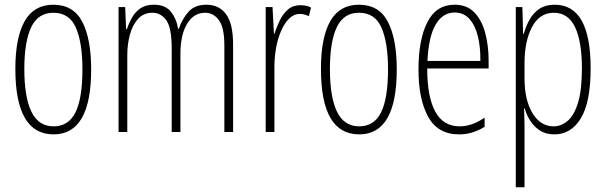

<svg xmlns="http://www.w3.org/2000/svg" viewBox="-20 -559 2565 813"><path d="M366 -265Q366 10 207 10Q45 10 45 -267Q45 -400 84.5 -469.5Q124 -539 206 -539Q291 -539 328.5 -466.5Q366 -394 366 -265ZM83 -267Q83 -148 113 -86Q143 -24 207 -24Q270 -24 299.5 -83Q329 -142 329 -266Q329 -378 301.5 -441.5Q274 -505 206 -505Q141 -505 112 -443.5Q83 -382 83 -267Z M854 -539Q908 -539 937.5 -498.5Q967 -458 967 -371V0H930V-367Q930 -442 907 -473.5Q884 -505 849 -505Q800 -505 772 -458Q744 -411 744 -332V0H707V-354Q707 -442 684 -473.5Q661 -505 626 -505Q588 -505 564.5 -479Q541 -453 530 -412Q519 -371 519 -326V0H482V-529H510L514 -435H517Q525 -459 538 -483Q551 -507 573.5 -523Q596 -539 631 -539Q681 -539 704.5 -508.5Q728 -478 734 -437H737Q753 -482 779.5 -510.5Q806 -539 854 -539Z M1251 -537Q1261 -537 1273.5 -535Q1286 -533 1297 -527L1288 -491Q1281 -494 1271 -497Q1261 -500 1250 -500Q1224 -500 1204 -480Q1184 -460 1170 -427.5Q1156 -395 1149 -355.5Q1142 -316 1142 -278V0H1105V-529H1134L1140 -416H1142Q1151 -444 1164.5 -472Q1178 -500 1199 -518.5Q1220 -537 1251 -537Z M1660 -265Q1660 10 1501 10Q1339 10 1339 -267Q1339 -400 1378.5 -469.5Q1418 -539 1500 -539Q1585 -539 1622.5 -466.5Q1660 -394 1660 -265ZM1377 -267Q1377 -148 1407 -86Q1437 -24 1501 -24Q1564 -24 1593.5 -83Q1623 -142 1623 -266Q1623 -378 1595.5 -441.5Q1568 -505 1500 -505Q1435 -505 1406 -443.5Q1377 -382 1377 -267Z M1905 -539Q1958 -539 1989.5 -505.5Q2021 -472 2035 -418Q2049 -364 2049 -303V-269H1789Q1789 -149 1823 -86.5Q1857 -24 1926 -24Q1979 -24 2032 -61V-22Q2010 -8 1982.5 1Q1955 10 1924 10Q1834 10 1793 -64.5Q1752 -139 1752 -264Q1752 -391 1789.5 -465Q1827 -539 1905 -539ZM1905 -506Q1855 -506 1825 -455.5Q1795 -405 1790 -301H2014Q2015 -357 2004 -403.5Q1993 -450 1968.5 -478Q1944 -506 1905 -506Z M2329 -539Q2481 -539 2481 -270Q2481 -126 2439.5 -58Q2398 10 2328 10Q2291 10 2266 -6.5Q2241 -23 2225 -48Q2209 -73 2202 -100H2199Q2199 -88 2200 -70Q2201 -52 2201 -29V234H2164V-529H2192L2195 -416H2198Q2207 -449 2223 -477Q2239 -505 2264.5 -522Q2290 -539 2329 -539ZM2325 -505Q2265 -505 2233 -445Q2201 -385 2201 -291V-228Q2201 -135 2235 -79.5Q2269 -24 2324 -24Q2357 -24 2384.5 -48Q2412 -72 2428 -125.5Q2444 -179 2444 -270Q2444 -383 2415 -444Q2386 -505 2325 -505Z"/></svg>

Font: Noto Sans Myanmar UI ExtraCondensed ExtraLight
Style: Regular
Weight: 200
Width: 2
Designer: Monotype Design Team
Foundry: Monotype Imaging Inc.
Version: Version 2.103; ttfautohint (v1.8.4.7-5d5b)